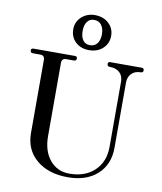

<svg xmlns="http://www.w3.org/2000/svg" viewBox="-100 -1018 933 1107"><g transform="rotate(10 366.5 -464.0)"><path d="M366 -733Q317 -733 286.5 -762Q256 -791 256 -836Q256 -880 288 -909Q320 -938 366 -938Q415 -938 446.5 -909Q478 -880 478 -836Q478 -792 447 -762.5Q416 -733 366 -733ZM366 -762Q394 -762 409 -782Q424 -802 424 -836Q424 -869 409 -889.5Q394 -910 366 -910Q340 -910 325.5 -890Q311 -870 311 -836Q311 -802 325 -782Q339 -762 366 -762ZM372 10Q258 10 189 -48.5Q120 -107 120 -204V-632Q120 -659 94 -659H51Q36 -659 36 -674Q36 -686 51 -686H291Q306 -686 306 -674Q306 -659 291 -659H246Q220 -659 220 -632V-204Q220 -117 263.5 -64.5Q307 -12 378 -12Q470 -12 525 -64.5Q580 -117 580 -204V-585Q580 -620 559 -639.5Q538 -659 499 -659Q486 -659 486 -674Q486 -686 499 -686H683Q697 -686 697 -673Q697 -659 683 -659Q649 -659 629 -639Q609 -619 609 -585V-204Q609 -106 545 -48Q481 10 372 10Z"/></g></svg>

Font: HK Venetian
Style: Regular
Weight: 400
Designer: Alfredo Marco Pradil
Foundry: Alfredo Marco Pradil
Version: Version 1.000;PS 001.000;hotconv 1.0.88;makeotf.lib2.5.64775